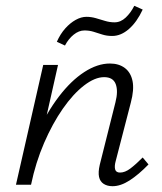

<svg xmlns="http://www.w3.org/2000/svg" viewBox="-20 -637 559 662"><path d="M368 5Q350 5 337.5 -3Q325 -11 321.5 -27Q318 -43 324 -69L378 -284Q388 -323 379 -347Q370 -371 339 -371Q307 -371 269.5 -342Q232 -313 196.5 -262Q161 -211 132 -144Q103 -77 87 0H48Q71 -95 106 -172Q141 -249 183 -304Q225 -359 270.5 -388.5Q316 -418 359 -418Q390 -418 410.5 -402.5Q431 -387 437 -357.5Q443 -328 431 -283L379 -82Q374 -64 377 -53Q380 -42 394 -42Q411 -42 429.5 -56Q448 -70 472 -94L492 -70Q458 -35 427 -15Q396 5 368 5ZM35 0 129 -413H180L87 0ZM204 -480 176 -493Q188 -520 205 -539Q222 -558 241 -568.5Q260 -579 278 -579Q294 -579 310 -574.5Q326 -570 342 -565Q358 -560 375 -560Q396 -560 413.5 -576.5Q431 -593 443 -617L472 -604Q452 -561 424.5 -537Q397 -513 367 -513Q348 -513 332.5 -518Q317 -523 302.5 -527.5Q288 -532 271 -532Q252 -532 234 -517.5Q216 -503 204 -480Z"/></svg>

Font: Ysabeau Infant Light
Style: Italic
Weight: 300
Italic angle: -12°
Designer: Christian Thalmann (Catharsis Fonts)
Version: Version 2.001;gftools[0.9.30]; featfreeze: ss01,ss02,lnum